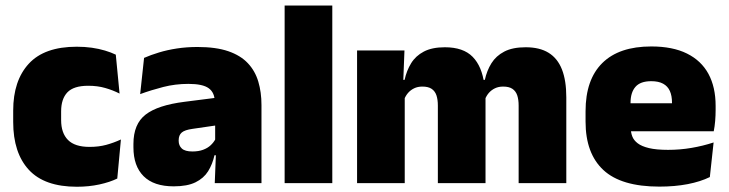

<svg xmlns="http://www.w3.org/2000/svg" viewBox="-20 -680 2706 713"><path d="M265.5 13.5Q145 13.5 87 -49.5Q29 -112.5 29 -227V-269.5Q29 -380.5 87 -443.5Q145 -506.5 265 -506.5Q294.5 -506.5 321 -502.8Q347.5 -499 370 -492.2Q392.5 -485.5 410 -477L424 -332.5Q399.5 -345 371 -353.2Q342.5 -361.5 307.5 -361.5Q253.5 -361.5 230.2 -337Q207 -312.5 207 -266.5V-234Q207 -186 232.5 -160.2Q258 -134.5 312.5 -134.5Q346.5 -134.5 374.2 -142Q402 -149.5 429 -162L415.5 -17Q388 -3.5 349 5Q310 13.5 265.5 13.5Z M777.5 0 782.5 -126 779 -130.5V-283.5L777.5 -301.5Q777.5 -336 755.2 -352.2Q733 -368.5 679.5 -368.5Q631 -368.5 586.2 -357Q541.5 -345.5 500.5 -330.5L515 -465Q540 -476 570.5 -485.2Q601 -494.5 637 -500Q673 -505.5 713.5 -505.5Q782 -505.5 827.8 -489.8Q873.5 -474 900.5 -445.2Q927.5 -416.5 939.2 -377Q951 -337.5 951 -290V0ZM625 12Q551 12 513.2 -25.8Q475.5 -63.5 475.5 -133V-145.5Q475.5 -219.5 520.8 -254.5Q566 -289.5 665.5 -302L791 -318L801.5 -217L695 -201.5Q666 -197.5 654.8 -187.8Q643.5 -178 643.5 -159V-157Q643.5 -139.5 655.2 -128.5Q667 -117.5 694.5 -117.5Q717.5 -117.5 734.2 -123.8Q751 -130 762.2 -140.5Q773.5 -151 780 -163.5L805 -103.5H776.5Q769 -70 752.8 -44Q736.5 -18 706 -3Q675.5 12 625 12Z M1037 0V-659.5H1214V0Z M1906 0V-288Q1906 -310 1900.8 -325.8Q1895.5 -341.5 1883 -350Q1870.5 -358.5 1848.5 -358.5Q1831 -358.5 1817.8 -352Q1804.5 -345.5 1795.2 -334.8Q1786 -324 1781 -310.5L1765.5 -383.5H1780.5Q1788 -418 1805 -445.2Q1822 -472.5 1852.8 -488.5Q1883.5 -504.5 1932 -504.5Q1984 -504.5 2017.2 -484Q2050.5 -463.5 2066.8 -422.2Q2083 -381 2083 -318.5V0ZM1306 0V-492.5H1482L1476.5 -352.5L1483 -348V0ZM1606 0V-288Q1606 -310 1600.8 -325.8Q1595.5 -341.5 1583 -350Q1570.5 -358.5 1548.5 -358.5Q1531 -358.5 1517.8 -352Q1504.5 -345.5 1495.2 -334.8Q1486 -324 1481 -310.5L1454 -383.5H1482.5Q1490 -418 1506.8 -445.2Q1523.5 -472.5 1554 -488.5Q1584.5 -504.5 1632 -504.5Q1700.5 -504.5 1735.2 -469Q1770 -433.5 1778.5 -366.5Q1779.5 -356.5 1781.2 -341Q1783 -325.5 1783 -314V0Z M2428.5 13Q2287 13 2220.8 -48.5Q2154.5 -110 2154.5 -228.5V-267Q2154.5 -384.5 2216.8 -446Q2279 -507.5 2398.5 -507.5Q2478 -507.5 2531 -481.2Q2584 -455 2610.8 -405.8Q2637.5 -356.5 2637.5 -287V-271.5Q2637.5 -251.5 2635.8 -230.8Q2634 -210 2630.5 -192.5H2472Q2474 -223 2474.8 -250Q2475.5 -277 2475.5 -298.5Q2475.5 -324.5 2467.5 -342.2Q2459.5 -360 2442.5 -369.2Q2425.5 -378.5 2398.5 -378.5Q2358 -378.5 2339.8 -357.5Q2321.5 -336.5 2321.5 -298V-253.5L2322.5 -234.5V-203.5Q2322.5 -188 2328 -173.5Q2333.5 -159 2348.2 -147.8Q2363 -136.5 2390.2 -130Q2417.5 -123.5 2461 -123.5Q2505.5 -123.5 2548 -130.8Q2590.5 -138 2630 -151L2616 -22.5Q2581.5 -5.5 2533.8 3.8Q2486 13 2428.5 13ZM2248 -192.5V-296.5H2595V-192.5Z"/></svg>

Font: Anek Bangla ExtraBold
Style: Regular
Weight: 800
Designer: Sulekha Rajkumar (Bangla), Yesha Goshar (Latin)
Foundry: Ek Type
Version: Version 1.003